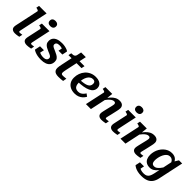

<svg xmlns="http://www.w3.org/2000/svg" viewBox="279 -2274 4011 4011"><g transform="rotate(45 2284.5 -268.0)"><path d="M168 -653Q170 -663 163 -669.5Q156 -676 142 -681Q128 -686 108 -690L98 -692L112 -758H335L220 -216Q213 -180 207.5 -156.5Q202 -133 199.5 -119Q197 -105 197 -98Q197 -87 203.5 -81.5Q210 -76 223 -76Q236 -76 248 -78Q260 -80 271 -81.5Q282 -83 291 -84L276 -10Q260 -7 241 -3.5Q222 0 201 2.5Q180 5 157 5Q125 5 101 -5Q77 -15 64 -34.5Q51 -54 51 -82Q51 -97 53.5 -113.5Q56 -130 62 -156.5Q68 -183 77 -225Z M400 -82Q400 -97 402.5 -113.5Q405 -130 411 -156Q417 -182 426 -225L471 -434Q473 -444 466 -451Q459 -458 445 -463Q431 -468 411 -471L400 -473L415 -539H639L570 -216Q563 -180 557.5 -156.5Q552 -133 549.5 -119Q547 -105 547 -98Q547 -87 553.5 -81.5Q560 -76 573 -76Q586 -76 598 -78Q610 -80 621 -81.5Q632 -83 640 -84L626 -10Q610 -7 591 -3.5Q572 0 550.5 2.5Q529 5 506 5Q475 5 450.5 -5Q426 -15 413 -34.5Q400 -54 400 -82ZM488 -701Q488 -740 512.5 -760Q537 -780 579 -780Q619 -780 643 -760.5Q667 -741 667 -704Q667 -665 642 -644.5Q617 -624 576 -624Q535 -624 511.5 -643.5Q488 -663 488 -701Z M933 11Q877 11 830.5 2Q784 -7 750.5 -21.5Q717 -36 697 -51L723 -176H839L809 -42Q791 -50 783.5 -61Q776 -72 777 -85Q778 -98 785 -109Q797 -96 819 -84.5Q841 -73 870.5 -66Q900 -59 934 -59Q965 -59 988 -67Q1011 -75 1023.5 -92Q1036 -109 1036 -134Q1036 -153 1026 -166Q1016 -179 999 -189Q982 -199 960.5 -207.5Q939 -216 917 -225Q881 -241 847.5 -259Q814 -277 792.5 -306.5Q771 -336 771 -383Q771 -435 797.5 -472Q824 -509 876 -529Q928 -549 1004 -549Q1051 -549 1090.5 -541Q1130 -533 1158 -521.5Q1186 -510 1198 -497L1175 -384H1061L1083 -489Q1095 -489 1104.5 -480.5Q1114 -472 1118 -459.5Q1122 -447 1117 -435Q1106 -448 1089.5 -458Q1073 -468 1050.5 -473.5Q1028 -479 998 -479Q949 -479 926.5 -461.5Q904 -444 904 -414Q904 -392 919.5 -377.5Q935 -363 961.5 -351Q988 -339 1018 -326Q1055 -310 1090 -291Q1125 -272 1147.5 -243Q1170 -214 1170 -168Q1170 -109 1141.5 -69Q1113 -29 1060 -9Q1007 11 933 11Z M1443 5Q1396 5 1363.5 -7Q1331 -19 1314.5 -44.5Q1298 -70 1298 -111Q1298 -134 1303 -164.5Q1308 -195 1315 -226L1377 -522L1443 -539H1674L1658 -466H1273L1288 -534H1297Q1326 -534 1346.5 -538.5Q1367 -543 1381 -556.5Q1395 -570 1401 -595L1421 -692H1560L1456 -206Q1453 -190 1450 -174Q1447 -158 1445.5 -145Q1444 -132 1444 -122Q1444 -97 1456.5 -87.5Q1469 -78 1493 -78Q1509 -78 1528 -79.5Q1547 -81 1564 -83Q1581 -85 1591 -86L1576 -5Q1553 -1 1519.5 2Q1486 5 1443 5Z M1931 13Q1855 13 1800 -14.5Q1745 -42 1715.5 -93Q1686 -144 1686 -214Q1686 -280 1708 -340.5Q1730 -401 1771.5 -448Q1813 -495 1872 -522Q1931 -549 2003 -549Q2066 -549 2107.5 -530.5Q2149 -512 2169.5 -480Q2190 -448 2190 -408Q2190 -359 2164 -322Q2138 -285 2086.5 -261Q2035 -237 1959.5 -224Q1884 -211 1784 -209L1789 -269Q1864 -271 1916.5 -280Q1969 -289 2001.5 -305.5Q2034 -322 2048.5 -347Q2063 -372 2063 -406Q2063 -428 2055.5 -443Q2048 -458 2032 -466Q2016 -474 1991 -474Q1955 -474 1925.5 -454Q1896 -434 1875 -398Q1854 -362 1843 -315Q1832 -268 1832 -213Q1832 -162 1846 -129.5Q1860 -97 1887 -82Q1914 -67 1954 -67Q1990 -67 2018 -81Q2046 -95 2068 -118Q2090 -141 2106 -168L2164 -125Q2141 -83 2107.5 -52Q2074 -21 2029.5 -4Q1985 13 1931 13Z M2255 0H2402L2484 -386L2477 -390L2493 -539H2292L2278 -473L2289 -471Q2309 -468 2323 -463Q2337 -458 2344 -451Q2351 -444 2349 -435ZM2781 -216 2811 -348Q2818 -377 2822 -401.5Q2826 -426 2826 -447Q2826 -494 2795.5 -522Q2765 -550 2706 -550Q2650 -550 2604.5 -525.5Q2559 -501 2519 -456.5Q2479 -412 2440 -354L2448 -307Q2483 -355 2514 -389Q2545 -423 2574 -441Q2603 -459 2631 -459Q2655 -459 2665.5 -447Q2676 -435 2676 -416Q2676 -403 2673 -388Q2670 -373 2665 -349L2635 -225Q2625 -182 2619 -155.5Q2613 -129 2610.5 -112.5Q2608 -96 2608 -82Q2608 -54 2621 -34.5Q2634 -15 2658 -5Q2682 5 2713 5Q2736 5 2757.5 2.5Q2779 0 2798 -3.5Q2817 -7 2833 -10L2848 -84Q2840 -83 2829 -81.5Q2818 -80 2805.5 -78Q2793 -76 2781 -76Q2768 -76 2761.5 -81.5Q2755 -87 2755 -98Q2755 -105 2758 -119Q2761 -133 2766.5 -156.5Q2772 -180 2781 -216Z M2950 -82Q2950 -97 2952.5 -113.5Q2955 -130 2961 -156Q2967 -182 2976 -225L3021 -434Q3023 -444 3016 -451Q3009 -458 2995 -463Q2981 -468 2961 -471L2950 -473L2965 -539H3189L3120 -216Q3113 -180 3107.5 -156.5Q3102 -133 3099.5 -119Q3097 -105 3097 -98Q3097 -87 3103.5 -81.5Q3110 -76 3123 -76Q3136 -76 3148 -78Q3160 -80 3171 -81.5Q3182 -83 3190 -84L3176 -10Q3160 -7 3141 -3.5Q3122 0 3100.5 2.5Q3079 5 3056 5Q3025 5 3000.5 -5Q2976 -15 2963 -34.5Q2950 -54 2950 -82ZM3038 -701Q3038 -740 3062.5 -760Q3087 -780 3129 -780Q3169 -780 3193 -760.5Q3217 -741 3217 -704Q3217 -665 3192 -644.5Q3167 -624 3126 -624Q3085 -624 3061.5 -643.5Q3038 -663 3038 -701Z M3276 0H3423L3505 -386L3498 -390L3514 -539H3313L3299 -473L3310 -471Q3330 -468 3344 -463Q3358 -458 3365 -451Q3372 -444 3370 -435ZM3802 -216 3832 -348Q3839 -377 3843 -401.5Q3847 -426 3847 -447Q3847 -494 3816.5 -522Q3786 -550 3727 -550Q3671 -550 3625.5 -525.5Q3580 -501 3540 -456.5Q3500 -412 3461 -354L3469 -307Q3504 -355 3535 -389Q3566 -423 3595 -441Q3624 -459 3652 -459Q3676 -459 3686.5 -447Q3697 -435 3697 -416Q3697 -403 3694 -388Q3691 -373 3686 -349L3656 -225Q3646 -182 3640 -155.5Q3634 -129 3631.5 -112.5Q3629 -96 3629 -82Q3629 -54 3642 -34.5Q3655 -15 3679 -5Q3703 5 3734 5Q3757 5 3778.5 2.5Q3800 0 3819 -3.5Q3838 -7 3854 -10L3869 -84Q3861 -83 3850 -81.5Q3839 -80 3826.5 -78Q3814 -76 3802 -76Q3789 -76 3782.5 -81.5Q3776 -87 3776 -98Q3776 -105 3779 -119Q3782 -133 3787.5 -156.5Q3793 -180 3802 -216Z M4287 19 4380 -424 4388 -426 4460 -544H4554L4435 13Q4419 92 4381 143.5Q4343 195 4281.5 219.5Q4220 244 4131 244Q4071 244 4023 233Q3975 222 3942 204.5Q3909 187 3890 169L3913 62H4033L4007 188Q3994 186 3986 176.5Q3978 167 3974.5 154Q3971 141 3971.5 129.5Q3972 118 3977 111Q3989 127 4008.5 141.5Q4028 156 4058 164.5Q4088 173 4130 173Q4177 173 4207 157.5Q4237 142 4256 108.5Q4275 75 4287 19ZM4439 -373 4394 -343Q4386 -381 4371 -409.5Q4356 -438 4332 -454Q4308 -470 4272 -470Q4240 -470 4213.5 -452.5Q4187 -435 4166.5 -405.5Q4146 -376 4132 -339.5Q4118 -303 4110.5 -265Q4103 -227 4103 -192Q4103 -157 4110.5 -133.5Q4118 -110 4135.5 -98Q4153 -86 4180 -86Q4213 -86 4240.5 -104Q4268 -122 4297.5 -157.5Q4327 -193 4362 -245L4379 -211Q4342 -147 4305.5 -100Q4269 -53 4227 -27.5Q4185 -2 4132 -2Q4074 -2 4033.5 -25.5Q3993 -49 3972.5 -93.5Q3952 -138 3952 -199Q3952 -249 3965.5 -299.5Q3979 -350 4005 -394.5Q4031 -439 4068.5 -474Q4106 -509 4152 -529Q4198 -549 4253 -549Q4297 -549 4330 -536Q4363 -523 4385 -498.5Q4407 -474 4420 -442Q4433 -410 4439 -373Z"/></g></svg>

Font: Roboto Serif SemiBold
Style: Italic
Weight: 600
Italic angle: -10°
Version: Version 1.007